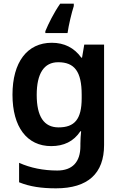

<svg xmlns="http://www.w3.org/2000/svg" viewBox="-20 -786 667 1046"><path d="M382 -753V-766H308C273 -716 244 -657 227 -616V-606H348C354 -649 370 -716 382 -753ZM262 -553C128 -553 48 -447 48 -270C48 -94 127 10 259 10C327 10 381 -15 418 -71H422C420 -54 418 -24 418 -4V10C418 97 374 143 292 143C217 143 146 129 84 101V207C143 231 207 240 285 240C459 240 547 159 547 4V-543H439L427 -472H423C384 -526 330 -553 262 -553ZM297 -447C386 -447 425 -396 425 -270V-251C425 -136 386 -92 299 -92C219 -92 180 -152 180 -269C180 -386 220 -447 297 -447Z"/></svg>

Font: Noto Sans Thaana SemiBold
Style: Regular
Weight: 600
Designer: David Williams
Foundry: Google Inc.
Version: Version 3.001